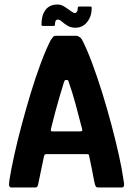

<svg xmlns="http://www.w3.org/2000/svg" viewBox="-20 -832 590 852"><path d="M31 0Q23 0 21 -7Q19 -14 22 -34Q29 -79 43 -142.5Q57 -206 76 -277Q95 -348 116.5 -419Q138 -490 161 -551.5Q184 -613 205 -654Q211 -663 215.5 -668Q220 -673 227 -673H322Q330 -670 335 -666.5Q340 -663 345 -654Q366 -613 389 -551.5Q412 -490 434 -419Q456 -348 475 -276.5Q494 -205 508 -141.5Q522 -78 528 -34Q532 -14 530 -7Q528 0 519 0H416Q408 0 405 -4.5Q402 -9 398 -28Q394 -51 387.5 -82.5Q381 -114 376 -138Q375 -145 373 -146.5Q371 -148 364 -148H186Q179 -147 178 -146Q177 -145 175 -137Q170 -114 163.5 -82.5Q157 -51 152 -27Q149 -9 146 -4.5Q143 0 135 0ZM214 -249H336Q343 -249 344.5 -251.5Q346 -254 344 -261Q331 -312 316 -367.5Q301 -423 285 -468Q283 -477 278 -477H271Q267 -477 264 -468Q256 -442 245.5 -407Q235 -372 225 -334Q215 -296 206 -260Q205 -254 206 -251.5Q207 -249 214 -249ZM170 -717Q164 -717 164 -723Q164 -764 182 -788Q200 -812 235 -812Q251 -812 266 -802.5Q281 -793 293.5 -783.5Q306 -774 312 -774Q317 -774 321 -779.5Q325 -785 325 -795Q325 -803 330 -803H381Q387 -803 387 -796Q387 -760 367 -734.5Q347 -709 315 -709Q294 -709 279.5 -718Q265 -727 255 -736Q245 -745 237 -745Q230 -745 227 -740Q224 -735 224 -724Q224 -717 219 -717Z"/></svg>

Font: Glory Thin
Style: Bold
Weight: 700
Version: Version 1.011